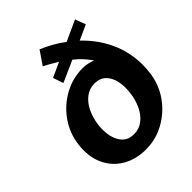

<svg xmlns="http://www.w3.org/2000/svg" viewBox="-217 -884 1018 1018"><g transform="rotate(-45 292.5 -374.5)"><path d="M280 13Q205 13 148.2 -20.2Q91.5 -53.5 63.2 -114.5Q35 -175.5 45 -259Q54.5 -335.5 98 -397Q141.5 -458.5 206.8 -494.2Q272 -530 347 -530Q364.5 -530 383.5 -526.2Q402.5 -522.5 419 -515Q403.5 -538.5 383.5 -560Q363.5 -581.5 340 -600L219 -546L199 -604L282 -642Q262.5 -654 243 -665.2Q223.5 -676.5 204 -686L256 -762Q290.5 -747 323.2 -728.8Q356 -710.5 385 -688L501 -741L523 -682L439 -644Q476.5 -608.5 506 -566.2Q535.5 -524 555 -475.5Q574.5 -427 581.5 -372.8Q588.5 -318.5 581 -259Q571.5 -182 528 -120.5Q484.5 -59 419.5 -23Q354.5 13 280 13ZM292 -89Q331 -89 360.5 -112Q390 -135 408.2 -173.5Q426.5 -212 432 -259Q438 -305.5 429.2 -344Q420.5 -382.5 396.8 -405.2Q373 -428 334 -428Q295 -428 265.5 -405.2Q236 -382.5 217.5 -344Q199 -305.5 193 -259Q187.5 -212 196.5 -173.5Q205.5 -135 229.2 -112Q253 -89 292 -89Z"/></g></svg>

Font: Expletus Sans
Style: Bold Italic
Weight: 700
Italic angle: -7°
Version: Version 7.500